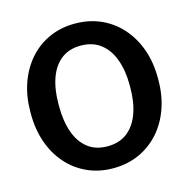

<svg xmlns="http://www.w3.org/2000/svg" viewBox="-107 -824 920 938"><g transform="rotate(-15 353.0 -355.5)"><path d="M353 10.3Q281.2 10.3 222.2 -16.6Q163.1 -43.5 120.4 -92Q77.6 -140.6 54.7 -206.3Q31.7 -272 31.7 -350.1V-360.8Q31.7 -438.5 54.7 -504.2Q77.6 -569.8 120.1 -618.7Q162.6 -667.5 221.7 -694.3Q280.8 -721.2 352.5 -721.2Q424.8 -721.2 484.4 -694.3Q543.9 -667.5 586.9 -618.7Q629.9 -569.8 653.1 -504.2Q676.3 -438.5 676.3 -360.8V-350.1Q676.3 -272 653.1 -206.3Q629.9 -140.6 586.9 -92Q543.9 -43.5 484.6 -16.6Q425.3 10.3 353 10.3ZM353 -100.6Q413.6 -100.6 453.6 -131.8Q493.7 -163.1 513.9 -219.2Q534.2 -275.4 534.2 -350.1V-361.8Q534.2 -435.5 513.7 -491.5Q493.2 -547.4 452.9 -578.6Q412.6 -609.9 352.5 -609.9Q293 -609.9 253.4 -578.9Q213.9 -547.9 194.1 -492.2Q174.3 -436.5 174.3 -361.8V-350.1Q174.3 -275.4 194.1 -219.2Q213.9 -163.1 253.7 -131.8Q293.5 -100.6 353 -100.6Z"/></g></svg>

Font: Robotiche
Style: Bold
Weight: 700
Designer: Google
Version: Version 2.001